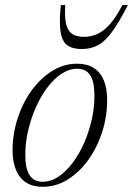

<svg xmlns="http://www.w3.org/2000/svg" viewBox="-20 -710 513 740"><path d="M277.5 -464.5Q315 -464.5 340.8 -448.5Q366.5 -432.5 379.8 -401.2Q393 -370 393 -324.5Q393 -261 373.8 -201.2Q354.5 -141.5 320.5 -94Q286.5 -46.5 241.2 -18.2Q196 10 144.5 10Q107 10 81.2 -6.2Q55.5 -22.5 42 -54Q28.5 -85.5 28.5 -130.5Q28.5 -193.5 47.8 -253.2Q67 -313 101.2 -360.5Q135.5 -408 180.5 -436.2Q225.5 -464.5 277.5 -464.5ZM144 -9.5Q176 -9.5 205.5 -29.2Q235 -49 260.2 -82.8Q285.5 -116.5 304.2 -159.2Q323 -202 333.5 -248.5Q344 -295 344 -340Q344 -395 327.8 -420Q311.5 -445 277.5 -445Q246 -445 216.5 -425.2Q187 -405.5 161.8 -371.8Q136.5 -338 117.8 -295.2Q99 -252.5 88.2 -206Q77.5 -159.5 77.5 -115Q77.5 -60 94 -34.8Q110.5 -9.5 144 -9.5ZM303 -568Q331.5 -568 356.2 -579.5Q381 -591 404.5 -617.8Q428 -644.5 451.5 -690.5H473Q438.5 -623.5 411.5 -586.8Q384.5 -550 357.2 -535.5Q330 -521 295 -521Q259.5 -521 239.5 -535.5Q219.5 -550 213.5 -586.8Q207.5 -623.5 214.5 -690.5H231.5Q228.5 -644.5 234.8 -617.8Q241 -591 257.8 -579.5Q274.5 -568 303 -568Z"/></svg>

Font: Newsreader 36pt Light
Style: Italic
Weight: 300
Italic angle: -17°
Designer: Hugues Gentile
Foundry: Production Type
Version: Version 1.003